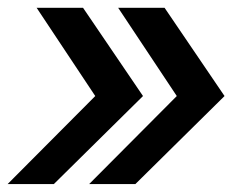

<svg xmlns="http://www.w3.org/2000/svg" viewBox="-20 -541 631 491"><path d="M-0.5 -70.3 223.6 -295.4 73.7 -521H192.4L345.7 -295.4L117.7 -70.3ZM208 -70.3 432.1 -295.4 282.2 -521H400.9L554.2 -295.4L326.2 -70.3Z"/></svg>

Font: Inter 20pt Medium
Style: Italic
Weight: 500
Italic angle: -9.3988°
Version: Version 4.001;git-66647c0bb